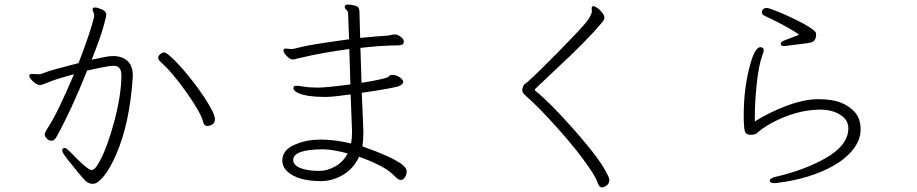

<svg xmlns="http://www.w3.org/2000/svg" viewBox="-20 -777 4040 846"><path d="M515 -444Q515 -487 482 -487Q461 -487 419.5 -478Q378 -469 364 -466Q293 -289 229 -174Q219 -157 209 -157Q199 -157 191 -162Q177 -174 177 -184Q177 -194 194 -219Q234 -280 306 -450Q225 -428 194.5 -415Q164 -402 156 -402Q148 -402 136.5 -409.5Q125 -417 117 -427Q109 -437 109 -444Q109 -451 122 -451L148 -450H156Q159 -450 184 -459.5Q209 -469 326 -499Q378 -633 395 -704V-708Q395 -716 391.5 -723.5Q388 -731 388 -736Q388 -744 398.5 -744Q409 -744 428 -736Q447 -728 448 -714V-711Q448 -703 435 -656.5Q422 -610 384 -514Q423 -522 442.5 -526Q462 -530 479 -530Q518 -530 541.5 -508.5Q565 -487 565 -446V-439Q552 -232 490 -92Q463 -31 436 1Q409 33 390 33Q371 33 358 21Q335 -2 296 -52Q254 -102 254 -113.5Q254 -125 266 -125Q272 -125 286 -111Q366 -27 385 -27Q386 -27 395 -32.5Q404 -38 420 -68Q453 -129 483 -240Q513 -351 515 -440ZM920 -232Q907 -222 893.5 -222Q880 -222 876 -237Q866 -279 802.5 -369Q739 -459 687 -505Q677 -514 677 -522.5Q677 -531 686 -538.5Q695 -546 703 -546Q711 -546 731 -528.5Q751 -511 776.5 -482.5Q802 -454 828.5 -420Q855 -386 877 -353Q899 -320 913 -293Q927 -266 927 -252.5Q927 -239 920 -232Z M1574 -368Q1578 -277 1581 -205V-188Q1581 -160 1577 -132Q1704 -87 1748 -55Q1772 -38 1772 -22.5Q1772 -7 1764 4.5Q1756 16 1746 16Q1736 16 1723 3Q1698 -25 1651.5 -48.5Q1605 -72 1562 -86Q1538 -34 1491.5 -6.5Q1445 21 1393.5 21Q1342 21 1305 10Q1268 -1 1246 -21.5Q1224 -42 1224 -70Q1224 -119 1285 -142Q1333 -162 1393.5 -162Q1454 -162 1527 -145Q1531 -167 1531 -191V-202L1525 -361Q1446 -350 1420 -350H1406Q1334 -350 1294 -367Q1273 -376 1273 -390Q1273 -399 1285.5 -399Q1298 -399 1321 -395Q1344 -391 1380.5 -391Q1417 -391 1524 -405Q1523 -444 1521.5 -484Q1520 -524 1519 -561Q1393 -544 1299 -521Q1292 -520 1285 -517.5Q1278 -515 1268 -515Q1258 -515 1243.5 -530Q1229 -545 1229 -555Q1229 -563 1239 -563L1262 -561Q1265 -561 1268 -561Q1271 -561 1314.5 -571.5Q1358 -582 1518 -604L1514 -715Q1514 -728 1506.5 -733.5Q1499 -739 1499 -746Q1499 -757 1513 -757L1525 -756Q1554 -752 1559 -744Q1564 -736 1564 -721L1567 -610Q1651 -618 1672.5 -619Q1694 -620 1701.5 -622.5Q1709 -625 1718 -625H1723Q1734 -624 1746 -614.5Q1758 -605 1759 -597V-592Q1759 -577 1733 -577Q1665 -577 1568 -566L1573 -412Q1686 -430 1694 -441Q1697 -446 1706 -447H1708Q1727 -447 1742 -436Q1757 -425 1757 -416Q1757 -407 1740 -398.5Q1723 -390 1574 -368ZM1404 -119Q1272 -119 1272 -72Q1272 -41 1330 -29Q1354 -24 1388 -24Q1422 -24 1457.5 -44Q1493 -64 1512 -101Q1444 -119 1404 -119Z M2587 -741Q2587 -750 2596 -750Q2600 -750 2612 -742Q2624 -734 2634 -720Q2643 -710 2643 -699Q2643 -688 2629 -674Q2564 -596 2434 -476Q2383 -428 2339 -386Q2337 -384 2337 -381.5Q2337 -379 2338 -378Q2404 -324 2499.5 -216.5Q2595 -109 2630 -54Q2665 1 2665 16.5Q2665 32 2652.5 40.5Q2640 49 2633 49Q2620 49 2612.5 26.5Q2605 4 2577 -37Q2524 -115 2437.5 -211.5Q2351 -308 2299 -353Q2281 -368 2281 -379V-380Q2284 -400 2291 -405.5Q2298 -411 2305.5 -417Q2313 -423 2331 -440Q2349 -457 2376 -484Q2440 -547 2494 -604Q2562 -674 2575 -695.5Q2588 -717 2588 -728Z M3576 -625Q3576 -594 3550 -589Q3535 -586 3512.5 -583.5Q3490 -581 3437 -574Q3420 -574 3420 -583Q3420 -592 3434 -598L3501 -624Q3460 -655 3350 -707Q3337 -713 3337 -722Q3337 -731 3343 -736.5Q3349 -742 3357 -742Q3365 -742 3386 -734Q3428 -719 3491 -688Q3554 -657 3573 -636Q3576 -633 3576 -625ZM3330 -569Q3345 -569 3345 -556Q3345 -547 3338 -530Q3323 -488 3314.5 -409Q3306 -330 3306 -262V-242Q3369 -282 3446.5 -311Q3524 -340 3586 -340Q3648 -340 3687 -324Q3726 -308 3749 -280Q3772 -252 3772 -206Q3772 -160 3738.5 -118Q3705 -76 3651 -46Q3549 11 3404 29L3394 30Q3372 30 3372 19Q3372 8 3398 2Q3523 -27 3614 -78Q3718 -136 3718 -212Q3718 -249 3682 -271.5Q3646 -294 3593 -294H3590Q3485 -292 3378 -234Q3336 -210 3316 -191Q3308 -183 3287 -183Q3266 -183 3261.5 -200.5Q3257 -218 3257 -268Q3257 -378 3280.5 -473.5Q3304 -569 3330 -569Z"/></svg>

Font: LXGW WenKai Light
Style: Regular
Weight: 300
Designer: LXGW / Fontworks Inc.
Foundry: LXGW / Fontworks Inc.
Version: Version 1.501; October 10, 2024